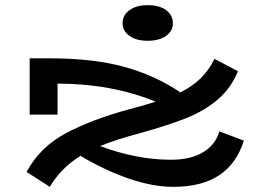

<svg xmlns="http://www.w3.org/2000/svg" viewBox="-20 -710 1023 744"><path d="M925 -165Q897 -76 829.5 -31Q762 14 651 14Q573 14 480.5 -17.5Q388 -49 292 -106Q216 -59 173 14L83 -44Q135 -140 234 -193Q333 -246 475 -285Q540 -302 583 -316Q412 -386 203 -386V-266H95V-484H172Q343 -484 463 -450.5Q583 -417 679 -352Q725 -375 757 -406Q789 -437 811 -482L902 -434Q875 -368 824 -324.5Q773 -281 703.5 -253Q634 -225 526 -195Q425 -168 368 -144Q510 -91 642 -91Q719 -91 767 -120Q815 -149 830 -201ZM455 -620Q455 -651 481.5 -670.5Q508 -690 552 -690Q598 -690 624 -670.5Q650 -651 650 -620Q650 -590 623.5 -571Q597 -552 552 -552Q508 -552 481.5 -571Q455 -590 455 -620Z"/></svg>

Font: BioRhyme Expanded
Style: Bold
Weight: 700
Width: 7
Designer: Aoife Mooney
Foundry: Aoife Mooney Type
Version: Version 1.000